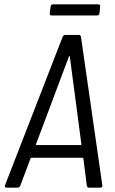

<svg xmlns="http://www.w3.org/2000/svg" viewBox="-20 -860 529 880"><path d="M431 -840H222C217 -840 212 -836 212 -830L208 -799C207 -793 210 -789 216 -789H425C431 -789 435 -793 436 -799L439 -830C440 -836 437 -840 431 -840ZM388 0H439C446 0 451 -4 449 -11L351 -692C350 -697 347 -700 341 -700H279C273 -700 269 -696 267 -691L3 -11C0 -4 4 0 11 0H61C67 0 71 -4 73 -9L120 -134C122 -137 124 -137 125 -137H357C359 -137 361 -137 362 -134L378 -9C379 -4 382 0 388 0ZM145 -199 296 -601C297 -604 299 -604 300 -601L353 -199C354 -197 351 -195 349 -195H148C146 -195 143 -197 145 -199Z"/></svg>

Font: Barlow Semi Condensed
Style: Italic
Weight: 400
Width: 4
Italic angle: -7°
Designer: Jeremy Tribby
Foundry: Tribby Type
Version: Version 1.422;hotconv 1.0.109;makeotfexe 2.5.65596